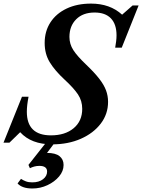

<svg xmlns="http://www.w3.org/2000/svg" viewBox="-66 -792 790 1066"><path d="M223.5 9.5Q107.5 9.5 46 -58L-13.5 0H-46.5L56 -255H92.5Q83 -206.5 83 -171.5Q83 -40.5 217 -40.5Q295.5 -40.5 343 -80.2Q390.5 -120 390.5 -187.5Q390.5 -232.5 366.8 -268Q343 -303.5 292.5 -350Q238 -400.5 210 -446.8Q182 -493 182 -553.5Q182 -618.5 214 -667.8Q246 -717 304 -744.5Q362 -772 439.5 -772Q544.5 -772 612 -710.5L670 -761.5H703.5L610 -527.5H573.5Q576.5 -544.5 578.8 -562.5Q581 -580.5 581 -595.5Q581 -657.5 549.8 -690Q518.5 -722.5 459 -722.5Q394.5 -722.5 357 -685Q319.5 -647.5 319.5 -587Q319.5 -547.5 341 -514Q362.5 -480.5 413 -432.5Q458 -389.5 484.5 -355.5Q511 -321.5 522.5 -290.8Q534 -260 534 -226.5Q534 -159 493.5 -105.8Q453 -52.5 382.8 -21.5Q312.5 9.5 223.5 9.5ZM114 254.5Q56.5 254.5 31.5 226.5L50.5 201Q63.5 209.5 78 215Q92.5 220.5 113 220.5Q150.5 220.5 173 203Q195.5 185.5 195.5 160.5Q195.5 129 152.5 129Q137 129 123.8 132.8Q110.5 136.5 100 142L92 123.5L202.5 -16.5H250.5L195 57Q242 57 264.5 75Q287 93 287 124Q287 158 262 187.8Q237 217.5 197.5 236Q158 254.5 114 254.5Z"/></svg>

Font: Libre Caslon Text SemiBold Italic
Style: Regular
Weight: 600
Italic angle: -22.583°
Designer: Pablo Impallari, Rodrigo Fuenzalida, Katja Schimmel
Foundry: Pablo Impallari, Rodrigo Fuenzalida
Version: Version 2.000